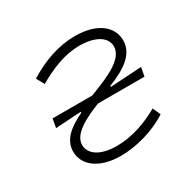

<svg xmlns="http://www.w3.org/2000/svg" viewBox="-122 -665 831 813"><g transform="rotate(-30 293.0 -258.5)"><path d="M251.5 9.8C327.6 9.8 419.4 -16.1 483.9 -59.1L466.8 -97.2C405.8 -62 332 -35.2 257.3 -35.2C168.9 -35.2 130.9 -72.8 130.9 -111.8C130.9 -165.5 204.1 -202.1 276.9 -231H504.4L512.2 -273.9L358.4 -264.6L360.4 -270C441.9 -301.8 503.4 -342.3 503.4 -409.7C503.4 -475.6 444.8 -527.3 335 -527.3C252 -527.3 173.8 -498 102.1 -453.6L123 -415.5C191.4 -454.1 256.8 -482.4 331.5 -482.4C409.2 -482.4 456.5 -451.7 456.5 -407.2C456.5 -343.8 360.4 -306.2 272.9 -272.5H79.1L71.3 -229.5L196.8 -237.3L195.3 -231.9C130.4 -201.2 84 -164.1 84 -106.4C84 -40.5 145 9.8 251.5 9.8Z"/></g></svg>

Font: Cascadia Code PL ExtraLight
Style: Italic
Weight: 200
Italic angle: -10°
Monospace: yes
Designer: Aaron Bell
Foundry: Saja Typeworks
Version: Version 2404.023